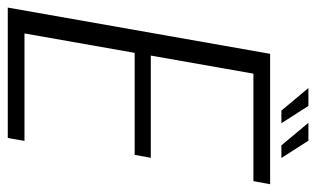

<svg xmlns="http://www.w3.org/2000/svg" viewBox="-196 -634 814 494"><g transform="rotate(90 211.0 -387.0)"><path d="M-16.5 0H319L326.5 -43H50L100 -326.5H362.5L370 -368H107L153.5 -632H430L438 -675H102.5ZM338 -704H370.5L326 -773.5H280ZM248.5 -704H281L236.5 -773.5H190.5Z"/></g></svg>

Font: Anybody SemiCondensed Light
Style: Italic
Weight: 300
Width: 4
Italic angle: -10°
Version: Version 1.113;gftools[0.9.25]